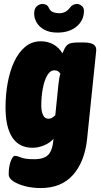

<svg xmlns="http://www.w3.org/2000/svg" viewBox="-20 -740 511 972"><path d="M186 212Q144 212 107 202.5Q70 193 47 177.5Q24 162 24 143Q24 105 34 77Q44 49 56 49Q66 49 87 57.5Q108 66 153 66Q203 66 224.5 43.5Q246 21 251 -37Q233 -17 204 -4.5Q175 8 144 8Q77 8 42.5 -44Q8 -96 8 -196Q8 -261 19 -321Q30 -381 52 -428Q74 -475 107.5 -503Q141 -531 187 -531Q223 -531 251.5 -514.5Q280 -498 296 -470Q298 -475 301 -481Q304 -487 308 -496Q318 -514 332.5 -519.5Q347 -525 381 -525H403Q439 -525 454 -514.5Q469 -504 467 -483L421 -37Q409 78 350 145Q291 212 186 212ZM225 -139Q233 -139 240.5 -142Q248 -145 260 -157L276 -315Q278 -329 280 -343Q282 -357 286 -366Q281 -374 274 -379Q267 -384 255 -384Q234 -384 219 -358Q204 -332 196.5 -291Q189 -250 189 -205Q189 -178 197.5 -158.5Q206 -139 225 -139ZM271 -575Q231 -575 204.5 -589.5Q178 -604 165.5 -626Q153 -648 153 -671Q153 -697 166.5 -708.5Q180 -720 195 -720Q205 -720 214 -715.5Q223 -711 229 -697Q235 -684 249 -678.5Q263 -673 280 -673Q313 -673 333 -700Q348 -720 369 -720Q381 -720 393 -711Q405 -702 405 -685Q405 -637 368 -606Q331 -575 271 -575Z"/></svg>

Font: Asap Condensed Condensed Black
Style: Italic
Weight: 900
Width: 3
Italic angle: -6°
Designer: Pablo Cosgaya
Foundry: Omnibus-Type
Version: Version 3.001; ttfautohint (v1.8.4.7-5d5b)